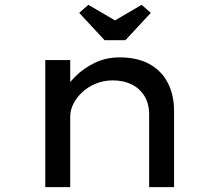

<svg xmlns="http://www.w3.org/2000/svg" viewBox="-20 -773 904 793"><path d="M167 0V-525H270V-391L239 -386Q257 -423 291 -457Q325 -491 371.5 -513.5Q418 -536 474 -536Q548 -536 598 -508Q648 -480 673.5 -430Q699 -380 699 -314V0H596V-300Q596 -345 576.5 -376.5Q557 -408 523.5 -424.5Q490 -441 446 -441Q408 -441 375.5 -427.5Q343 -414 319.5 -392Q296 -370 283 -344Q270 -318 270 -292V0H219Q197 0 184 0Q171 0 167 0ZM412 -607 307 -720 345 -753 470 -680H440L565 -753L603 -720L498 -607Z"/></svg>

Font: Lexend Mega
Style: Regular
Weight: 400
Designer: Bonnie Shaver-Troup, Thomas Jockin
Foundry: Lexend
Version: Version 1.007